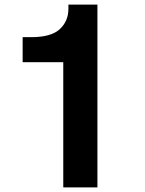

<svg xmlns="http://www.w3.org/2000/svg" viewBox="-20 -812 636 840"><path d="M79.1 -540V-649.4H116.2Q204.1 -649.4 241.7 -684.6Q279.3 -719.7 279.3 -773.4V-792H406.2V7.8H256.8V-540Z"/></svg>

Font: Gothic A1 ExtraBold
Style: Regular
Weight: 800
Designer: HanYang I&C Co.,Ltd.
Foundry: HanYang I&C Co.,Ltd.
Version: Version 2.50